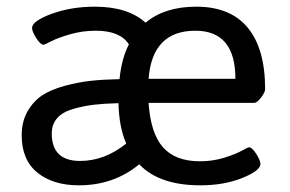

<svg xmlns="http://www.w3.org/2000/svg" viewBox="-20 -549 869 575"><path d="M358 -119Q336 -170 335 -240Q293 -239 262.5 -235.5Q232 -232 200 -223Q168 -214 151.5 -195.5Q135 -177 135 -149Q135 -67 220 -67Q293 -67 358 -119ZM425 -313H685Q685 -457 565 -457Q436 -457 425 -313ZM774 -282Q774 -273 762 -257Q750 -241 741 -241H425Q431 -150 468 -108Q505 -66 579 -66Q617 -66 651 -76.5Q685 -87 704 -97.5Q723 -108 725 -108Q735 -108 747.5 -88Q760 -68 760 -58Q760 -38 705.5 -16Q651 6 580 6Q457 6 397 -57Q321 6 216 6Q139 6 92 -32Q45 -70 45 -144Q45 -185 62.5 -215.5Q80 -246 106.5 -263.5Q133 -281 174 -292Q215 -303 252 -307Q289 -311 338 -312Q344 -374 366 -416Q340 -457 267 -457Q227 -457 190.5 -446.5Q154 -436 133.5 -425.5Q113 -415 111 -415Q101 -415 88.5 -435Q76 -455 76 -465Q76 -486 134.5 -507.5Q193 -529 264 -529Q363 -529 416 -481Q473 -529 568 -529Q670 -529 722 -466Q774 -403 774 -282Z"/></svg>

Font: mmAsap
Style: Regular
Weight: 400
Designer: Pablo Cosgaya
Foundry: Omnibus-Type
Version: Version 1.001